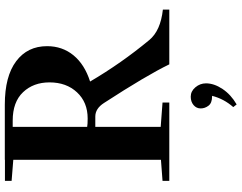

<svg xmlns="http://www.w3.org/2000/svg" viewBox="-120 -582 975 774"><g transform="rotate(-90 367.0 -195.5)"><path d="M24.4 0V-27.3L109.4 -33.7V-628.9L24.4 -635.7V-662.6H109.4V-663.1H331.5Q445.8 -663.1 506.6 -617.4Q567.4 -571.8 567.4 -492.7Q567.4 -431.2 530.5 -386.2Q493.7 -341.3 424.8 -319.3Q499 -192.9 591.8 -81.1Q629.4 -35.2 714.8 -25.9V0H494.1Q449.7 -91.8 338.4 -263.2Q315.9 -298.3 283.7 -298.3H242.2V-34.7L340.3 -27.3V0ZM242.2 -631.3V-331.1Q252.4 -329.1 275.9 -329.1Q341.3 -329.1 381.3 -372.1Q421.4 -415 421.4 -482.9Q421.4 -547.9 381.8 -589.6Q342.3 -631.3 267.1 -631.3ZM332.5 271.5 321.8 257.8Q355 220.2 367.2 172.4H364.3Q338.4 172.4 327.4 158Q316.4 143.6 316.4 126.5Q316.4 109.4 329.8 97.9Q343.3 86.4 363.8 86.4Q385.7 86.4 401.6 105.2Q417.5 124 417.5 147.9Q417.5 180.7 394.8 214.6Q372.1 248.5 332.5 271.5Z"/></g></svg>

Font: Elstob SemiBold
Style: Regular
Weight: 600
Designer: Peter S. Baker
Version: Version 1.015